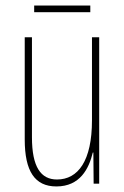

<svg xmlns="http://www.w3.org/2000/svg" viewBox="-20 -661 448 691"><path d="M305 -641H103V-617H305ZM337 -527H311V-228C311 -82 261 -15 185 -15C127 -15 95 -60 95 -167V-527H69V-159C69 -45 105 10 183 10C268 10 300 -54 314 -112H316L317 0H337Z"/></svg>

Font: Noto Sans Arabic UI XCn Th
Style: Regular
Weight: 100
Width: 2
Designer: Monotype Design Team, Nadine Chahine and Nizar Qandah
Foundry: Monotype Imaging Inc.
Version: Version 2.010